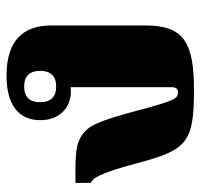

<svg xmlns="http://www.w3.org/2000/svg" viewBox="-33 -569 614 588"><g transform="rotate(-90 274.0 -275.0)"><path d="M293 12C438 12 490 -19 490 -137V-425C490 -513 442 -562 336 -562C246 -562 200 -524 200 -459C200 -397 241 -365 287 -365C292 -365 297 -365 301 -366V-57C301 -43 296 -37 285 -37C266 -37 260 -47 230 -159C195 -291 181 -308 163 -324C139 -345 114 -351 45 -351H8V-304C20 -298 35 -288 69 -159C109 -9 132 12 293 12ZM303 -410C270 -410 255 -428 255 -459C255 -490 270 -508 303 -508C336 -508 351 -490 351 -459C351 -428 336 -410 303 -410Z"/></g></svg>

Font: Noto Serif Thai Black
Style: Regular
Weight: 900
Designer: Monotype Design Team
Foundry: Monotype Imaging Inc.
Version: Version 2.002